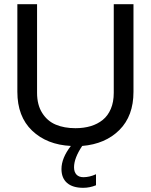

<svg xmlns="http://www.w3.org/2000/svg" viewBox="-20 -690 722 918"><path d="M63 -669.9H157.2V-246.1Q157.2 -188.5 181.9 -149.7Q206.5 -110.8 246.8 -94Q287.1 -77.1 340.8 -77.1Q380.9 -77.1 413.6 -86.9Q446.3 -96.7 471.2 -116.7Q496.1 -136.7 510 -169.7Q523.9 -202.6 523.9 -246.1V-669.9H618.2V-251Q618.2 -135.7 551 -68.6Q483.9 -1.5 373 7.8Q334 65.9 334 109.9Q334 132.3 345.7 144.8Q357.4 157.2 378.9 157.2Q408.2 157.2 439 143.1V195.8Q409.2 208 377.9 208Q327.6 208 300.8 184.8Q273.9 161.6 273.9 118.2Q273.9 65.9 318.8 7.8Q204.1 2 133.5 -65.4Q63 -132.8 63 -251Z"/></svg>

Font: LT Wave Text
Style: Regular
Weight: 400
Designer: Daniel Lyons
Version: Version 2.5 (Glyphs App)